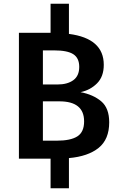

<svg xmlns="http://www.w3.org/2000/svg" viewBox="-20 -847 638 1025"><path d="M348 158H250V0H81V-672H250V-827H348V-666Q534 -642 534 -501Q534 -438 498 -402Q462 -366 410 -355Q478 -342 520.5 -306Q563 -270 563 -194Q563 -103 506.5 -57.5Q450 -12 348 -3ZM287 -396Q340 -396 371.5 -419Q403 -442 403 -490Q403 -537 371.5 -557.5Q340 -578 269 -578H209V-396ZM283 -96Q357 -96 393 -119Q429 -142 429 -199Q429 -306 297 -306H209V-96Z"/></svg>

Font: Trujillo Medium
Style: Regular
Weight: 500
Designer: Fira Sans original fonts by bBox Type GmbH, Carrois Corporate GbR, & Edenspiekermann AG / Changes by Cristiano Sobral
Foundry: Fira Sans original fonts by bBox Type GmbH, Carrois Corporate GbR, & Edenspiekermann AG / Changes by Cristiano Sobral
Version: Version 4.301;October 17, 2021;FontCreator 14.0.0.2814 64-bi